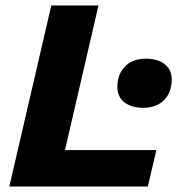

<svg xmlns="http://www.w3.org/2000/svg" viewBox="-20 -680 684 700"><path d="M217 -133H550L519 0H14L167 -660H339ZM502 -287Q459 -287 433.5 -307Q408 -327 408 -363Q408 -410 436 -438Q464 -466 512 -466Q555 -466 580.5 -446Q606 -426 606 -390Q606 -343 578 -315Q550 -287 502 -287Z"/></svg>

Font: Elaine Sans
Style: Bold Italic
Weight: 700
Italic angle: -13°
Designer: Wei Huang
Foundry: Wei Huang
Version: Version 2.001;December 24, 2019;FontCreator 12.0.0.2547 64-b